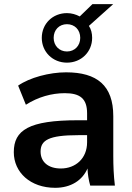

<svg xmlns="http://www.w3.org/2000/svg" viewBox="-20 -900 638 931"><path d="M247.6 10.7C323.7 10.7 379.4 -25.4 404.3 -83C405.3 -55.7 409.7 -27.3 417.5 0H537.1C531.2 -47.9 529.3 -96.2 529.3 -143.6V-336.9C529.3 -485.8 450.2 -549.3 300.3 -549.3C219.7 -549.3 124 -523.9 67.9 -484.9L105.5 -392.1C164.6 -429.7 230 -448.2 294.4 -448.2C368.7 -448.2 402.3 -421.4 402.3 -350.6V-316.9H357.9C119.6 -316.9 46.9 -269 46.9 -162.1C46.9 -64 127.4 10.7 247.6 10.7ZM274.9 -83C213.4 -83 176.8 -115.2 176.8 -165C176.8 -219.7 215.8 -244.6 358.9 -244.6H402.3V-210C402.3 -131.3 346.2 -83 274.9 -83ZM304.7 -596.2C374 -596.2 426.8 -648.4 426.8 -716.3C426.8 -738.3 421.9 -758.3 411.1 -774.4L528.8 -879.9H428.2L366.7 -820.3C348.1 -830.1 327.1 -836.4 304.7 -836.4C235.4 -836.4 182.6 -784.7 182.6 -716.3C182.6 -648.4 235.4 -596.2 304.7 -596.2ZM304.7 -650.4C267.1 -650.4 240.2 -678.7 240.2 -716.3C240.2 -755.4 267.1 -782.7 304.7 -782.7C342.3 -782.7 369.1 -755.4 369.1 -716.3C369.1 -678.7 342.3 -650.4 304.7 -650.4Z"/></svg>

Font: Winston SemiBold
Style: Regular
Weight: 600
Designer: Vernon Adams, Kim Jin-seong, David Berlow, Cristiano Sobral
Foundry: The Winston Project Authors
Version: Version 3.004